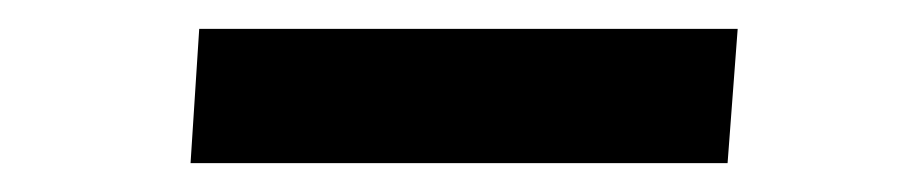

<svg xmlns="http://www.w3.org/2000/svg" viewBox="-20 -379 638 133"><path d="M112 -266 118 -359H491L484 -266Z"/></svg>

Font: Be Vietnam Pro Medium
Style: Italic
Weight: 500
Italic angle: -12°
Designer: Lam Bao, Tony Le, Vietanh Nguyen
Foundry: Yellow Type Foundry
Version: Version 1.002; ttfautohint (v1.8.3)